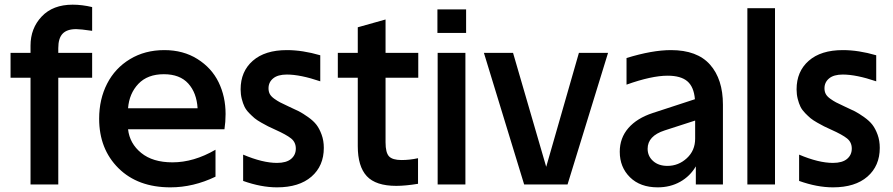

<svg xmlns="http://www.w3.org/2000/svg" viewBox="-20 -785 3798 817"><path d="M289.1 -765.1Q329.1 -765.1 372.1 -754.9V-653.8Q322.3 -661.1 304.2 -661.1Q265.1 -661.1 246.6 -641.8Q228 -622.6 228 -580.1V-560.1H372.1V-454.1H228V0H109.9V-454.1H24.9V-560.1H109.9V-590.8Q109.9 -664.6 157.5 -714.8Q205.1 -765.1 289.1 -765.1Z M705.1 12.2Q566.4 12.2 484.1 -69.3Q401.9 -150.9 401.9 -279.8Q401.9 -362.8 435.8 -429Q469.7 -495.1 533.2 -533.4Q596.7 -571.8 679.2 -571.8Q759.8 -571.8 820.1 -533.9Q880.4 -496.1 910.2 -435.1Q939.9 -374 939.9 -299.8Q939.9 -266.6 935.1 -234.9H524.9Q531.7 -174.3 580.8 -134.3Q629.9 -94.2 713.9 -94.2Q804.7 -94.2 897 -147.9V-33.2Q802.7 12.2 705.1 12.2ZM524.9 -324.2H820.8Q816.9 -390.1 781 -429.7Q745.1 -469.2 677.2 -469.2Q607.9 -469.2 568.8 -428.2Q529.8 -387.2 524.9 -324.2Z M1158.7 12.2Q1091.3 12.2 1014.6 -15.1V-127Q1097.7 -91.8 1158.7 -91.8Q1198.2 -91.8 1218.5 -108.6Q1238.8 -125.5 1238.8 -152.8Q1238.8 -179.7 1218.8 -195.8Q1198.7 -211.9 1151.9 -232.9Q1131.3 -242.2 1121.1 -247.3Q1110.8 -252.4 1092.3 -262.9Q1073.7 -273.4 1063.7 -281.7Q1053.7 -290 1040.5 -303.5Q1027.3 -316.9 1020.5 -330.8Q1013.7 -344.7 1008.8 -364Q1003.9 -383.3 1003.9 -404.8Q1003.9 -481 1055.7 -526.4Q1107.4 -571.8 1200.7 -571.8Q1267.6 -571.8 1342.8 -549.8V-439Q1257.8 -467.8 1200.7 -467.8Q1162.1 -467.8 1142.3 -451.4Q1122.6 -435.1 1122.6 -409.2Q1122.6 -395.5 1127.9 -385.3Q1133.3 -375 1146.7 -365.2Q1160.2 -355.5 1171.9 -349.4Q1183.6 -343.3 1208 -332Q1235.4 -319.8 1252 -311.3Q1268.6 -302.7 1291.3 -286.6Q1314 -270.5 1326.7 -253.9Q1339.4 -237.3 1348.6 -211.9Q1357.9 -186.5 1357.9 -155.8Q1357.9 -79.1 1305.4 -33.4Q1252.9 12.2 1158.7 12.2Z M1666.5 5.9Q1579.1 5.9 1540.8 -35.4Q1502.4 -76.7 1502.4 -163.1V-454.1H1417.5V-560.1H1502.4V-668.9L1620.6 -702.1V-560.1H1759.8V-454.1H1620.6V-179.2Q1620.6 -135.3 1635.5 -119.6Q1650.4 -104 1688.5 -104Q1723.6 -104 1758.8 -111.8V-2.9Q1705.1 5.9 1666.5 5.9Z M1842.3 -560.1H1960.4V0H1842.3ZM1841.3 -645V-745.1H1963.4V-645Z M2210.4 0 2039.1 -560.1H2163.1L2304.2 -75.2L2443.4 -560.1H2567.4L2395 0Z M2617.2 -139.2Q2617.2 -197.8 2653.8 -240Q2690.4 -282.2 2757.8 -304.2L2937 -362.8Q2932.6 -415.5 2904.8 -439.2Q2877 -462.9 2820.8 -462.9Q2752.4 -462.9 2646 -424.8V-538.1Q2755.4 -571.8 2835 -571.8Q2946.8 -571.8 3001.5 -509.8Q3056.2 -447.8 3056.2 -339.8V0H2940.9V-77.1Q2916.5 -35.2 2874.3 -11.5Q2832 12.2 2778.8 12.2Q2704.1 12.2 2660.6 -30.8Q2617.2 -73.7 2617.2 -139.2ZM2735.8 -151.9Q2735.8 -120.6 2759 -99.9Q2782.2 -79.1 2819.8 -79.1Q2867.2 -79.1 2902.6 -111.8Q2938 -144.5 2938 -194.8V-272L2808.1 -230Q2735.8 -206.5 2735.8 -151.9Z M3160.2 0V-750H3277.8V0Z M3524.4 12.2Q3457 12.2 3380.4 -15.1V-127Q3463.4 -91.8 3524.4 -91.8Q3564 -91.8 3584.2 -108.6Q3604.5 -125.5 3604.5 -152.8Q3604.5 -179.7 3584.5 -195.8Q3564.5 -211.9 3517.6 -232.9Q3497.1 -242.2 3486.8 -247.3Q3476.6 -252.4 3458 -262.9Q3439.5 -273.4 3429.4 -281.7Q3419.4 -290 3406.2 -303.5Q3393.1 -316.9 3386.2 -330.8Q3379.4 -344.7 3374.5 -364Q3369.6 -383.3 3369.6 -404.8Q3369.6 -481 3421.4 -526.4Q3473.1 -571.8 3566.4 -571.8Q3633.3 -571.8 3708.5 -549.8V-439Q3623.5 -467.8 3566.4 -467.8Q3527.8 -467.8 3508.1 -451.4Q3488.3 -435.1 3488.3 -409.2Q3488.3 -395.5 3493.7 -385.3Q3499 -375 3512.5 -365.2Q3525.9 -355.5 3537.6 -349.4Q3549.3 -343.3 3573.7 -332Q3601.1 -319.8 3617.7 -311.3Q3634.3 -302.7 3657 -286.6Q3679.7 -270.5 3692.4 -253.9Q3705.1 -237.3 3714.4 -211.9Q3723.6 -186.5 3723.6 -155.8Q3723.6 -79.1 3671.1 -33.4Q3618.7 12.2 3524.4 12.2Z"/></svg>

Font: TASA Explorer SemiBold
Style: Regular
Weight: 600
Designer: Weizhong Zhang
Foundry: Local Remote
Version: Version 1.000;Glyphs 3.1.2 (3151)